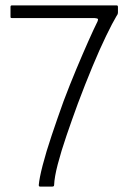

<svg xmlns="http://www.w3.org/2000/svg" viewBox="-20 -693 482 713"><path d="M131 0Q127 0 125.5 -1Q124 -2 124 -6Q126 -31 138.5 -79.5Q151 -128 172 -190.5Q193 -253 216 -317Q239 -378 263.5 -436.5Q288 -495 308.5 -541Q329 -587 342 -613Q345 -620 343.5 -622.5Q342 -625 331 -626H24Q21 -626 20 -627Q19 -628 19 -631V-667Q19 -671 20.5 -672Q22 -673 25 -673H412Q415 -673 416.5 -672Q418 -671 418 -667V-647Q418 -640 413 -634Q398 -609 374 -559.5Q350 -510 323 -445Q296 -380 269 -308Q247 -248 227 -189.5Q207 -131 194.5 -83Q182 -35 181 -6Q181 -2 178.5 -1Q176 0 174 0Z"/></svg>

Font: Glory Thin Light
Style: Regular
Weight: 300
Version: Version 1.011